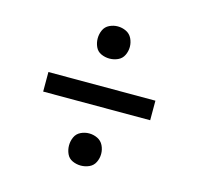

<svg xmlns="http://www.w3.org/2000/svg" viewBox="-85 -701 745 721"><g transform="rotate(15 288.0 -340.5)"><path d="M288 -486Q305 -486 320.5 -493Q336 -500 343.5 -515.5Q351 -531 351 -548Q351 -565 343.5 -580.5Q336 -596 320.5 -603.5Q305 -611 288 -611Q271 -611 255.5 -603.5Q240 -596 233 -580.5Q226 -565 226 -548Q226 -531 233 -515.5Q240 -500 255.5 -493Q271 -486 288 -486ZM80 -302H496V-378H80ZM288 -70Q305 -70 320.5 -77Q336 -84 343.5 -99.5Q351 -115 351 -132Q351 -149 343.5 -164.5Q336 -180 320.5 -187.5Q305 -195 288 -195Q271 -195 255.5 -187.5Q240 -180 233 -164.5Q226 -149 226 -132Q226 -115 233 -99.5Q240 -84 255.5 -77Q271 -70 288 -70Z"/></g></svg>

Font: Iosevka Sparkle
Style: Regular
Weight: 400
Designer: Belleve Invis
Foundry: Belleve Invis
Version: Version 4.5.0; ttfautohint (v1.8.3)